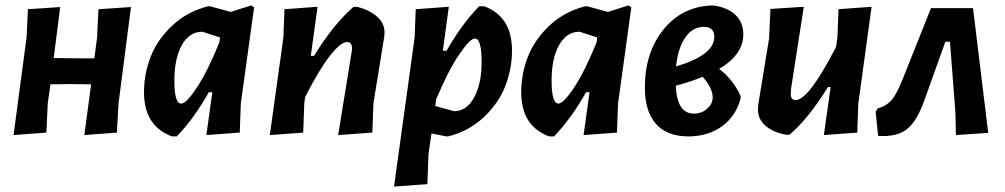

<svg xmlns="http://www.w3.org/2000/svg" viewBox="-20 -494 3705 708"><path d="M202 -468 178 -280 256 -279H328L338 -356L343 -460L463 -468L417 -112L411 -5L291 4L316 -183L239 -184L166 -183L156 -112L151 -5L30 4L78 -356L83 -460Z M748 -471H754L831 -450L906 -474L917 -467L868 -112L864 -5L741 4L763 -154H750Q697 -59 632 9H614Q511 -29 511 -154Q511 -221 535.5 -284.5Q560 -348 615.5 -400Q671 -452 748 -471ZM623 -197Q623 -112 648 -112Q667 -112 706.5 -172Q746 -232 789 -338L791 -354V-356L726 -377Q678 -377 650.5 -327.5Q623 -278 623 -197Z M975 4 1025 -356 1029 -460 1151 -469 1126 -288H1138Q1210 -405 1283 -468L1295 -469Q1340 -459 1369.5 -433.5Q1399 -408 1398 -372L1397 -359L1357 -113L1353 -5L1227 4L1277 -304L1278 -315Q1278 -339 1260 -339Q1236 -339 1196 -287.5Q1156 -236 1105 -136L1102 -112L1098 -5Z M1635 -469 1613 -307H1627Q1681 -403 1747 -471H1765Q1868 -433 1868 -308Q1868 -240 1843 -176Q1818 -112 1762.5 -60.5Q1707 -9 1632 9H1626L1571 -2L1560 75L1556 185L1433 194L1509 -356L1513 -460ZM1731 -352Q1713 -352 1672.5 -292Q1632 -232 1588 -127L1585 -103L1654 -84Q1701 -84 1728.5 -135Q1756 -186 1756 -265Q1756 -352 1731 -352Z M2139 -471H2145L2222 -450L2297 -474L2308 -467L2259 -112L2255 -5L2132 4L2154 -154H2141Q2088 -59 2023 9H2005Q1902 -29 1902 -154Q1902 -221 1926.5 -284.5Q1951 -348 2006.5 -400Q2062 -452 2139 -471ZM2014 -197Q2014 -112 2039 -112Q2058 -112 2097.5 -172Q2137 -232 2180 -338L2182 -354V-356L2117 -377Q2069 -377 2041.5 -327.5Q2014 -278 2014 -197Z M2518 9Q2440 9 2399 -37Q2358 -83 2358 -171Q2358 -300 2426 -384.5Q2494 -469 2604 -474L2616 -473Q2666 -465 2693.5 -437.5Q2721 -410 2721 -367Q2721 -293 2632 -240Q2684 -200 2711 -140V-131Q2694 -66 2642.5 -28.5Q2591 9 2518 9ZM2575 -395Q2534 -395 2507 -356Q2480 -317 2473 -249Q2614 -291 2614 -358Q2614 -395 2575 -395ZM2608 -135Q2608 -169 2571 -211Q2529 -193 2472 -178Q2476 -75 2539 -75Q2567 -75 2587.5 -93Q2608 -111 2608 -135Z M2944 -469 2897 -167 2896 -149Q2895 -125 2914 -125Q2962 -125 3063 -321L3068 -356L3072 -460L3194 -469L3145 -112L3141 -5L3018 4L3043 -173H3033Q2960 -55 2891 3H2880Q2832 -5 2803 -30Q2774 -55 2775 -92L2776 -108L2816 -352L2821 -461Z M3413 -464H3568L3624 -4L3505 4L3503 -80L3483 -340H3466L3390 -128Q3362 -47 3324 -17.5Q3286 12 3218 7L3209 -82L3216 -94Q3249 -103 3268.5 -126Q3288 -149 3311 -208Z"/></svg>

Font: Alegreya Sans SC
Style: Bold Italic
Weight: 700
Italic angle: -7°
Designer: Juan Pablo del Peral
Foundry: Huerta Tipografica
Version: Version 2.007